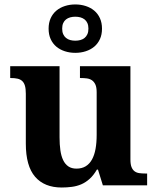

<svg xmlns="http://www.w3.org/2000/svg" viewBox="-20 -834 707 864"><path d="M442.9 0 420.9 -70.8H416Q400.9 -44.9 383.3 -29.1Q365.7 -13.2 345.7 -4.6Q325.7 3.9 303.5 6.8Q281.2 9.8 257.8 9.8Q179.7 9.8 137.9 -38.6Q96.2 -86.9 96.2 -188V-412.1Q96.2 -434.1 92.3 -447.8Q88.4 -461.4 80.1 -469.2Q71.8 -477.1 58.8 -480Q45.9 -482.9 27.8 -482.9H25.9V-536.1H248V-215.8Q248 -183.6 251.7 -157.7Q255.4 -131.8 264.2 -113.5Q272.9 -95.2 287.6 -85.2Q302.2 -75.2 324.2 -75.2Q348.1 -75.2 365.5 -85.7Q382.8 -96.2 393.8 -116Q404.8 -135.7 409.9 -163.8Q415 -191.9 415 -227.1V-418.9Q415 -440.9 409.2 -453.6Q403.3 -466.3 393.6 -472.9Q383.8 -479.5 370.6 -481.2Q357.4 -482.9 342.8 -482.9H339.8V-536.1H566.9V-116.2Q566.9 -94.2 572 -81.8Q577.1 -69.3 585.9 -63Q594.7 -56.6 606.9 -54.9Q619.1 -53.2 633.8 -53.2H642.1V0ZM439 -705.1Q439 -678.2 429.7 -658Q420.4 -637.7 404.1 -624Q387.7 -610.4 365.7 -603.3Q343.8 -596.2 318.8 -596.2Q293.9 -596.2 272 -603.3Q250 -610.4 233.6 -624Q217.3 -637.7 208 -658Q198.7 -678.2 198.7 -705.1Q198.7 -731.4 208 -752Q217.3 -772.5 233.6 -786.1Q250 -799.8 272 -806.9Q293.9 -814 318.8 -814Q343.8 -814 365.7 -806.9Q387.7 -799.8 404.1 -786.1Q420.4 -772.5 429.7 -752Q439 -731.4 439 -705.1ZM377.9 -705.1Q377.9 -719.7 373.3 -730Q368.7 -740.2 360.6 -746.6Q352.5 -752.9 341.8 -755.9Q331.1 -758.8 318.8 -758.8Q306.6 -758.8 295.9 -755.9Q285.2 -752.9 277.1 -746.6Q269 -740.2 264.4 -730Q259.8 -719.7 259.8 -705.1Q259.8 -690.4 264.4 -680.2Q269 -669.9 277.1 -663.3Q285.2 -656.7 295.9 -653.8Q306.6 -650.9 318.8 -650.9Q331.1 -650.9 341.8 -653.8Q352.5 -656.7 360.6 -663.3Q368.7 -669.9 373.3 -680.2Q377.9 -690.4 377.9 -705.1Z"/></svg>

Font: Droid Serif
Style: Bold
Weight: 700
Designer: Monotype Design team
Foundry: Monotype Imaging Inc.
Version: Version 1.03